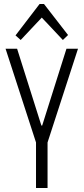

<svg xmlns="http://www.w3.org/2000/svg" viewBox="-20 -945 420 965"><path d="M8 -700H66L188 -314H192L314 -700H372L219 -229H161ZM161 -260H219V0H161ZM58 -767 179 -925H201L322 -769L296 -744L184 -863H196L84 -744Z"/></svg>

Font: Pathway Extreme Condensed Thin
Style: Regular
Weight: 250
Width: 3
Version: Version 1.001;gftools[0.9.26]